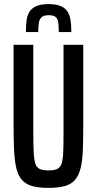

<svg xmlns="http://www.w3.org/2000/svg" viewBox="-20 -906 471 934"><path d="M216 8Q167 8 136 -1Q105 -10 86.5 -31Q68 -52 59.5 -87.5Q51 -123 48.5 -175Q46 -227 46 -300V-688H142V-260Q142 -200 144 -163.5Q146 -127 152.5 -108.5Q159 -90 174.5 -83.5Q190 -77 216 -77Q242 -77 257 -83.5Q272 -90 279 -108.5Q286 -127 287.5 -163.5Q289 -200 289 -260V-688H385V-300Q385 -227 383 -175Q381 -123 372 -87.5Q363 -52 345 -31Q327 -10 295.5 -1Q264 8 216 8ZM217 -886Q254 -886 276.5 -876Q299 -866 309.5 -848Q320 -830 323.5 -805.5Q327 -781 327 -750H266Q266 -777 263.5 -795.5Q261 -814 251 -823Q241 -832 217 -832Q193 -832 182.5 -822.5Q172 -813 169 -795Q166 -777 166 -750H106Q106 -780 109 -805Q112 -830 123 -848Q134 -866 156 -876Q178 -886 217 -886Z"/></svg>

Font: Saira ExtraCondensed SemiBold
Style: Regular
Weight: 600
Width: 2
Designer: Hector Gatti with collaboration of the Omnibus-Type team
Foundry: Omnibus-Type
Version: Version 1.101